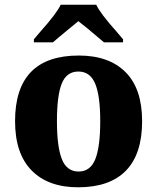

<svg xmlns="http://www.w3.org/2000/svg" viewBox="-20 -786 668 816"><path d="M44 -271Q44 -550 315 -550Q443 -550 513.5 -479.5Q584 -409 584 -271Q584 -131 515 -60.5Q446 10 312 10Q185 10 114.5 -61.5Q44 -133 44 -271ZM406 -271Q406 -379 384.5 -430.5Q363 -482 313 -482Q263 -482 242.5 -431Q222 -380 222 -271Q222 -162 243 -109.5Q264 -57 314 -57Q364 -57 385 -109.5Q406 -162 406 -271ZM124 -619 152 -652Q221 -729 238 -766H389Q406 -729 475 -652L503 -619V-606H422L352 -665Q341 -673 313 -696L279 -668Q219 -619 205 -606H124Z"/></svg>

Font: Noto Serif ExtraBold
Style: Regular
Weight: 800
Designer: Monotype Design Team
Foundry: Monotype Imaging Inc.
Version: Version 1.001